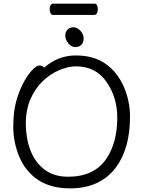

<svg xmlns="http://www.w3.org/2000/svg" viewBox="-20 -1018 785 1056"><path d="M366 18Q259 18 189.5 -28.5Q120 -75 86.5 -155Q53 -235 53 -319.5Q53 -404 69.5 -462.5Q86 -521 110 -565Q134 -609 158 -633.5Q182 -658 197.5 -658Q213 -658 223 -646Q299 -713 397 -713Q495 -713 560 -667.5Q625 -622 660 -543Q695 -464 695 -375Q695 -200 616 -95Q529 18 366 18ZM354 -46Q498 -46 565 -145Q625 -234 625 -371Q625 -483 565.5 -568Q506 -653 399 -653Q356 -653 307.5 -633Q259 -613 217 -573.5Q175 -534 148.5 -475Q122 -416 122 -337.5Q122 -259 147 -192.5Q172 -126 224 -86Q276 -46 354 -46ZM427.5 -772Q415 -759 394 -759Q373 -759 356 -779.5Q339 -800 339 -821Q339 -842 351 -855Q363 -868 384 -868Q405 -868 422.5 -848.5Q440 -829 440 -807Q440 -785 427.5 -772ZM271 -936Q263 -936 258 -945.5Q253 -955 253 -968Q253 -980 258 -989Q263 -998 272 -998H500Q509 -998 513.5 -989Q518 -980 518 -967Q518 -955 513 -945.5Q508 -936 499 -936Z"/></svg>

Font: LXGW Bright TC
Style: Regular
Weight: 400
Designer: Christian Thalmann (Catharsis Fonts)
Foundry: LXGW / Christian Thalmann (Catharsis Fonts) / Fontworks Inc.
Version: Version 5.501